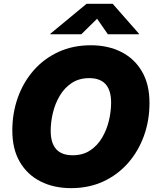

<svg xmlns="http://www.w3.org/2000/svg" viewBox="-20 -974 816 1004"><path d="M351.6 9.8Q261.7 9.8 192.4 -25.1Q123 -60.1 83.7 -127.2Q44.4 -194.3 44.4 -291.5Q44.4 -382.8 73.2 -463.6Q102.1 -544.4 156 -606Q210 -667.5 285.6 -702.4Q361.3 -737.3 455.1 -737.3Q544.4 -737.3 613.5 -702.6Q682.6 -668 722.2 -600.6Q761.7 -533.2 761.7 -435.5Q761.7 -344.2 732.7 -263.7Q703.6 -183.1 649.7 -121.6Q595.7 -60.1 520.3 -25.1Q444.8 9.8 351.6 9.8ZM359.9 -162.1Q413.1 -162.1 451.2 -187.3Q489.3 -212.4 513.7 -253.7Q538.1 -294.9 549.6 -343.3Q561 -391.6 561 -437.5Q561 -565.4 446.8 -565.4Q393.6 -565.4 355.2 -540Q316.9 -514.6 292.5 -473.4Q268.1 -432.1 256.6 -384Q245.1 -335.9 245.1 -290Q245.1 -162.1 359.9 -162.1ZM405.3 -794.9H243.2L243.7 -797.9L432.6 -954.1H569.3L706.5 -797.9L706.1 -794.9H543.9L487.8 -876Z"/></svg>

Font: Inter Black
Style: Italic
Weight: 900
Italic angle: -9.39999°
Designer: Rasmus Andersson
Foundry: rsms
Version: Version 4.000;git-a52131595